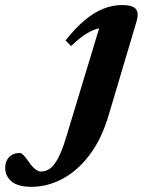

<svg xmlns="http://www.w3.org/2000/svg" viewBox="-242 -480 574 760"><path d="M189 -27Q160.5 70.5 112 134Q63.5 197.5 4.2 228.5Q-55 259.5 -117 259.5Q-171.5 259.5 -196.5 238Q-221.5 216.5 -221.5 183.5Q-221.5 158.5 -206 142Q-190.5 125.5 -163 125.5Q-157.5 125.5 -149.2 133.8Q-141 142 -127.5 161.5Q-114 181 -102 190Q-90 199 -80 199Q-65.5 199 -52.2 192.2Q-39 185.5 -26.8 169.5Q-14.5 153.5 -2.5 126.2Q9.5 99 21.5 58L160.5 -401L189 -371.5Q163 -372.5 139.2 -365Q115.5 -357.5 91.2 -341Q67 -324.5 39.5 -297.5L17.5 -320Q57 -370 94.5 -401Q132 -432 168.5 -446Q205 -460 240.5 -460Q269 -460 283.8 -453.2Q298.5 -446.5 301.8 -431.8Q305 -417 298 -393.5Z"/></svg>

Font: Newsreader 16pt 16pt
Style: Bold Italic
Weight: 700
Italic angle: -17°
Version: Version 1.003